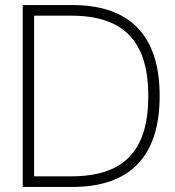

<svg xmlns="http://www.w3.org/2000/svg" viewBox="-20 -740 692 760"><path d="M266 0C495.5 0 612 -121.5 612 -360C612 -598.5 495.5 -720 266 -720H70V0ZM115 -678H261C469.5 -678 567 -577 567 -360C567 -142.5 470.5 -42 261 -42H115Z"/></svg>

Font: Vela Sans ExtLt
Style: Regular
Weight: 200
Designer: Principal design: Mikhail Sharanda - project Manrope.
Design modification: Ravid Balaliev
Foundry: Mikhail Sharanda
Version: Version 1.001